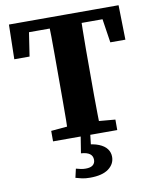

<svg xmlns="http://www.w3.org/2000/svg" viewBox="-95 -730 836 1028"><g transform="rotate(-10 323.0 -215.5)"><path d="M149 0V-57L295 -70H348L498 -57V0ZM235 0Q237 -51 237.5 -101.5Q238 -152 238 -204Q238 -256 238 -307V-350Q238 -401 238 -452.5Q238 -504 237.5 -555.5Q237 -607 235 -657H411Q410 -608 409 -556.5Q408 -505 408 -454Q408 -403 408 -350V-308Q408 -256 408 -204.5Q408 -153 409 -102.5Q410 -52 411 0ZM21 -469 25 -657H621L625 -469H543L515 -653L582 -598H64L132 -653L104 -469ZM285 89 300 -5H352L343 73L312 47Q359 50 388.5 62Q418 74 432 93Q446 112 446 136Q446 175 412 200.5Q378 226 311 226Q286 226 267.5 222Q249 218 233 213L244 165Q258 169 270.5 171.5Q283 174 296 174Q323 174 335.5 163.5Q348 153 348 135Q348 114 332.5 102.5Q317 91 285 89Z"/></g></svg>

Font: Source Serif 4 18pt
Style: Bold
Weight: 700
Designer: Frank Grießhammer
Foundry: Adobe Systems Incorporated
Version: Version 4.004;hotconv 1.0.116;makeotfexe 2.5.65601